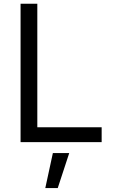

<svg xmlns="http://www.w3.org/2000/svg" viewBox="-20 -747 602 1009"><path d="M88.1 0V-727.3H176.1V-78.1H514.2V0ZM218 241.5 257.8 57.5H343.8L283.4 241.5Z"/></svg>

Font: Inter Alia
Style: Regular
Weight: 400
Designer: Rasmus Andersson (Latin, Greek, Cyrillic etc.) and Evan from Shavian.info (Shavian, old style figures)
Foundry: Shavian.info
Version: Version 0.001;git-37ab20767